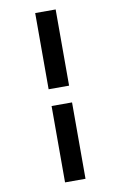

<svg xmlns="http://www.w3.org/2000/svg" viewBox="-103 -925 669 1072"><g transform="rotate(-10 231.5 -389.0)"><path d="M292 -869V-437H176V-869ZM292 -342V91H176V-342Z"/></g></svg>

Font: Martel
Style: Bold
Weight: 700
Designer: Dan Reynolds
Foundry: Dan Reynolds
Version: Version 1.001; ttfautohint (v1.1) -l 5 -r 5 -G 72 -x 0 -D la